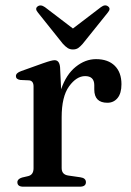

<svg xmlns="http://www.w3.org/2000/svg" viewBox="-20 -704 494 724"><path d="M206.5 -450.5 210.5 -367.5Q229.5 -423 265.5 -452Q301.5 -481 342 -481Q387.5 -481 412.8 -456Q438 -431 438 -386.5Q438 -352 423.2 -334.2Q408.5 -316.5 385 -316.5Q335.5 -316.5 335.5 -366.5V-383.5Q335 -417 301 -417Q268.5 -417 240.5 -378.5Q212.5 -340 212.5 -261.5V-70Q212.5 -45.5 238 -42L283 -35.5Q304 -32.5 304 -17Q304 0 280.5 0H68Q45.5 0 45.5 -17Q45.5 -29 63 -34.5L86.5 -40Q106.5 -45 106.5 -69.5V-378Q106.5 -399 90 -401L56.5 -402.5Q40 -405 40 -417Q40 -429 60 -436L141 -465Q161 -472 170.8 -474.5Q180.5 -477 186 -477Q204 -477 206.5 -450.5ZM292 -539Q283 -528.5 275 -523Q267 -517.5 255 -517.5Q243.5 -517.5 235 -523Q226.5 -528.5 217 -539L123.5 -656Q110.5 -671 121.5 -679.5Q133 -688.5 149.5 -677L255 -596.5L360.5 -677Q376.5 -689 388 -679.5Q399 -671 386 -656Z"/></svg>

Font: Fraunces 9pt S000
Style: Regular
Weight: 400
Version: Version 1.000; ttfautohint (v1.8.3)